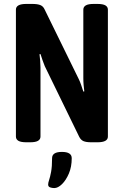

<svg xmlns="http://www.w3.org/2000/svg" viewBox="-20 -722 630 977"><path d="M115 2Q86 2 73.5 -5.5Q61 -13 61 -27V-673Q61 -702 114 -702H144Q171 -702 185.5 -696Q200 -690 207 -674L381 -319Q387 -307 393 -289.5Q399 -272 404 -256L409 -257Q407 -272 405.5 -289.5Q404 -307 404 -325V-673Q404 -687 416.5 -694.5Q429 -702 457 -702H475Q504 -702 516.5 -694.5Q529 -687 529 -673V-27Q529 2 476 2H445Q418 2 404.5 -4Q391 -10 383 -26L208 -385Q203 -397 197 -414Q191 -431 186 -447L181 -446Q183 -430 184.5 -412.5Q186 -395 186 -378V-27Q186 -13 173.5 -5.5Q161 2 133 2ZM256 235Q245 235 235 231.5Q225 228 225 217Q225 208 230 193.5Q235 179 240 152.5Q245 126 245 83Q245 51 295 51Q345 51 345 83Q345 127 330.5 161Q316 195 295.5 215Q275 235 256 235Z"/></svg>

Font: Asap Condensed SemiBold
Style: Regular
Weight: 600
Width: 3
Designer: Pablo Cosgaya
Foundry: Omnibus-Type
Version: Version 3.001; ttfautohint (v1.8.4.7-5d5b)